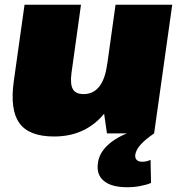

<svg xmlns="http://www.w3.org/2000/svg" viewBox="-20 -560 756 806"><path d="M280 -253Q274 -206 286 -185.5Q298 -165 331 -165Q372 -165 397 -197Q422 -229 430 -292L516 -377L508 -319Q486 -158 408.5 -72.5Q331 13 207 13Q102 13 61.5 -43Q21 -99 38 -220L83 -540H320ZM627 0H429L409 -139L465 -540H703ZM514 226Q448 226 416 199.5Q384 173 391 125Q396 83 432.5 49Q469 15 529 -6L627 0Q589 26 570 47.5Q551 69 548 89Q546 103 553.5 111Q561 119 577 119Q596 119 612 111L614 208Q595 216 568.5 221Q542 226 514 226Z"/></svg>

Font: Pathway Extreme SemiCondensed Black
Style: Italic
Weight: 900
Width: 4
Italic angle: -8°
Version: Version 1.001;gftools[0.9.26]